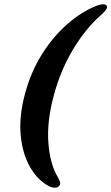

<svg xmlns="http://www.w3.org/2000/svg" viewBox="-20 -757 521 899"><path d="M97 -318Q125 -421.5 177.2 -504.2Q229.5 -587 296 -644.8Q362.5 -702.5 432 -730Q475 -745 480.5 -727.5Q484.5 -715 455.5 -689Q383 -626 323.5 -528Q264 -430 232 -310.5Q199 -189 206.5 -88.2Q214 12.5 251.5 74Q259 87 261.2 96.2Q263.5 105.5 258.5 112Q245 130 210.5 115.5Q157 88 121.2 26.2Q85.5 -35.5 77 -123.5Q68.5 -211.5 97 -318Z"/></svg>

Font: Fraunces 72pt S050
Style: Bold Italic
Weight: 700
Italic angle: -16°
Version: Version 1.000; ttfautohint (v1.8.3)